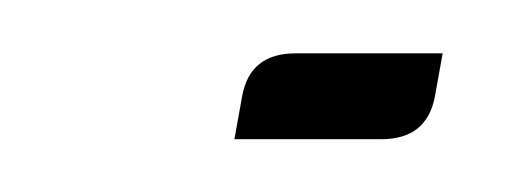

<svg xmlns="http://www.w3.org/2000/svg" viewBox="-20 -208 199 72"><path d="M67.9 -155.8 70.8 -171.9Q73.7 -188 90.8 -188H146L143.1 -171.9Q140.1 -155.8 123 -155.8Z"/></svg>

Font: Hhenum
Style: Italic
Weight: 400
Designer: T. Christopher White
Version: Version 1.0